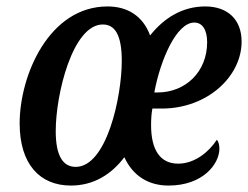

<svg xmlns="http://www.w3.org/2000/svg" viewBox="-20 -566 770 596"><path d="M200 10C271 10 326 -25 366 -78C393 -19 442 10 503 10C611 10 661 -58 661 -104C661 -115 659 -126 653 -132C629 -95 585 -58 533 -58C477 -58 449 -101 449 -177C449 -197 450 -212 453 -229H482C623 -229 730 -328 730 -437C730 -505 687 -546 617 -546C546 -546 489 -510 446 -456C423 -518 374 -546 314 -546C132 -546 41 -332 41 -183C41 -56 104 10 200 10ZM459 -279C478 -381 528 -496 583 -496C608 -496 623 -474 623 -435C623 -342 555 -279 469 -279ZM215 -48C176 -48 153 -81 153 -159C153 -275 206 -490 299 -490C336 -490 358 -459 358 -377C358 -265 311 -48 215 -48Z"/></svg>

Font: Noto Serif Condensed Semi
Style: Italic
Weight: 600
Width: 3
Italic angle: -12°
Designer: Monotype Design Team
Foundry: Monotype Imaging Inc.
Version: Version 1.901